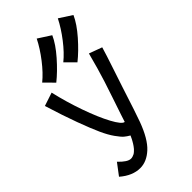

<svg xmlns="http://www.w3.org/2000/svg" viewBox="-279 -990 1077 1077"><g transform="rotate(-45 259.0 -451.5)"><path d="M263.2 -714.4Q305.2 -748.5 347.4 -803.2Q389.6 -857.9 416 -910.6L491.2 -861.8Q469.2 -812.5 418.5 -754.6Q367.7 -696.8 319.3 -658.2ZM99.1 -717.8Q141.1 -752 183.3 -806.6Q225.6 -861.3 252 -914.1L327.1 -865.7Q305.2 -816.4 254.2 -758.3Q203.1 -700.2 154.8 -661.6ZM81.5 -107.4Q123 -63.5 149.9 -63.5Q156.7 -63.5 163.8 -65.7Q170.9 -67.9 176.8 -71Q182.6 -74.2 188.7 -79.8Q194.8 -85.4 199.5 -90.3Q204.1 -95.2 209.2 -102.8Q214.4 -110.4 217.5 -115.2Q220.7 -120.1 225.1 -128.2Q229.5 -136.2 231.2 -139.6Q232.9 -143.1 236.1 -150.1Q239.3 -157.2 239.7 -157.7Q221.7 -168 208.7 -179Q195.8 -189.9 174.3 -220Q152.8 -250 132.1 -295.7Q111.3 -341.3 81.3 -422.4Q51.3 -503.4 17.1 -614.3L96.7 -640.6Q118.2 -546.9 151.4 -452.6Q184.6 -358.4 217.5 -297.4Q250.5 -236.3 270 -234.4H270.5Q272 -240.7 284.9 -278.8Q297.9 -316.9 317.6 -376Q337.4 -435.1 350.1 -474.1Q374.5 -550.3 399.9 -647.9L477.1 -619.6Q464.4 -575.7 435.8 -490.5Q407.2 -405.3 400.4 -383.8Q347.7 -219.7 330.6 -173.8Q293.9 -74.7 247.3 -32Q200.7 10.7 149.4 10.7Q88.4 10.7 30.3 -39.6Z"/></g></svg>

Font: Fantasque Sans Mono
Style: Regular
Weight: 400
Monospace: yes
Designer: Jany Belluz
Version: Version 1.8.0 ; ttfautohint (v1.8.2)